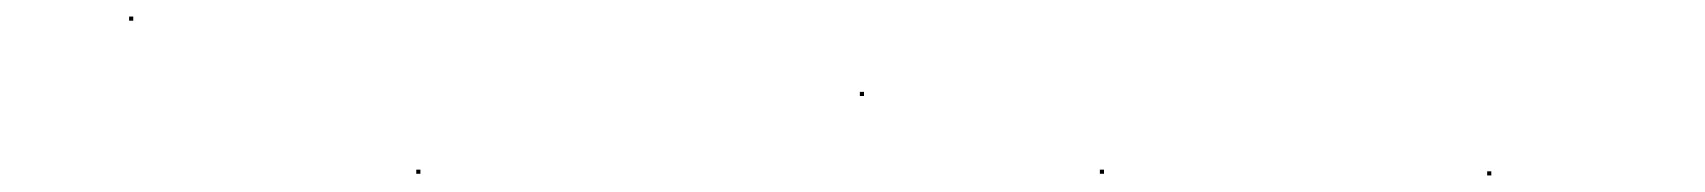

<svg xmlns="http://www.w3.org/2000/svg" viewBox="-20 -285 2060 232"><path d="M136 -260V-265H141V-260Z M483 -75V-80H488V-75Z M1019 -169V-174H1024V-169Z M1309 -75V-80H1314V-75Z M1777 -73V-78H1782V-73Z"/></svg>

Font: FRB American Cursive Just Beginnings
Style: Italic
Weight: 400
Italic angle: -25°
Version: Version 2.0;Modular Font Editor K font №1